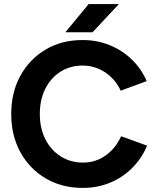

<svg xmlns="http://www.w3.org/2000/svg" viewBox="-20 -908 765 940"><path d="M385 12Q283 12 204 -34.5Q125 -81 80 -162.5Q35 -244 35 -350Q35 -456 80 -537.5Q125 -619 203.5 -665.5Q282 -712 384 -712Q456 -712 518 -686.5Q580 -661 626.5 -615.5Q673 -570 698 -511L571 -464Q554 -501 526 -528.5Q498 -556 462 -571.5Q426 -587 384 -587Q323 -587 275.5 -556.5Q228 -526 201.5 -473Q175 -420 175 -350Q175 -280 202 -226.5Q229 -173 277 -142.5Q325 -112 387 -112Q430 -112 465.5 -128.5Q501 -145 528.5 -174Q556 -203 573 -241L700 -195Q675 -134 628.5 -87Q582 -40 520 -14Q458 12 385 12ZM300 -750 414 -888H562L433 -750Z"/></svg>

Font: Figtree Light
Style: Bold
Weight: 700
Version: Version 2.002